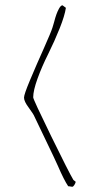

<svg xmlns="http://www.w3.org/2000/svg" viewBox="-20 -714 382 734"><path d="M249.5 -1 255.9 0Q259.8 0 263.9 -6.3Q268.1 -12.7 269.5 -19L260.7 -25.9Q243.7 -54.2 175.3 -194.1Q106.9 -334 106.9 -341.8Q106.9 -367.7 123.5 -413.6Q140.1 -459.5 164.1 -507.3Q189 -557.6 208.3 -606Q227.5 -654.3 231.9 -684.1L218.8 -693.8Q212.4 -693.4 205.6 -681.2Q199.7 -670.4 195.6 -658.9Q191.4 -647.5 186.5 -628.4L180.7 -608.9Q175.3 -591.3 147 -527.8Q120.6 -469.2 95.2 -408.7Q71.8 -353 71.8 -340.8Q71.8 -326.2 90.3 -301.8Q108.9 -276.4 111.8 -268.1Q116.2 -258.3 123.5 -243.7L133.8 -222.2L183.6 -118.2L201.2 -80.1Q224.6 -25.9 240.7 -2H242.7Z"/></svg>

Font: Amatica SC
Style: Regular
Weight: 400
Version: Version 2.000